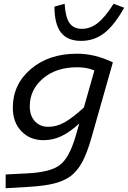

<svg xmlns="http://www.w3.org/2000/svg" viewBox="-20 -760 679 1019"><path d="M381 -36 401 -105Q350 -58 305 -37Q260 -16 211 -16Q139 -16 93.5 -63.5Q48 -111 48 -188Q48 -312 143.5 -393.5Q239 -475 389 -475Q437 -475 484 -463.5Q531 -452 579 -429L466 -31Q442 53 416.5 100Q391 147 356 174Q321 200 268.5 213.5Q216 227 128 232L10 239V166L126 160Q248 154 298 115.5Q348 77 381 -36ZM390 -403Q277 -403 207.5 -343Q138 -283 138 -196Q138 -146 165 -116.5Q192 -87 236 -87Q280 -87 321.5 -110Q363 -133 425 -189L481 -386Q460 -395 437.5 -399Q415 -403 390 -403ZM415 -607Q460 -607 499.5 -638.5Q539 -670 583 -740L639 -719Q587 -626 533.5 -584.5Q480 -543 410 -543Q338 -543 303.5 -587.5Q269 -632 269 -725L323 -740Q327 -670 348.5 -638.5Q370 -607 415 -607Z"/></svg>

Font: Intel One Mono
Style: Italic
Weight: 400
Italic angle: -16°
Monospace: yes
Designer: Fred Shallcrass
Foundry: Frere-Jones Type LLC
Version: Version 1.400;hotconv 1.1.0;makeotfexe 2.6.0;FJTRelease1.4